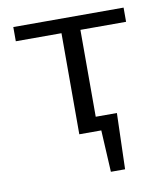

<svg xmlns="http://www.w3.org/2000/svg" viewBox="-69 -471 582 679"><g transform="rotate(-10 222.0 -132.0)"><path d="M188 -363H24V-414H420V-363H256V-51H332L326 150H275L267 0H188Z"/></g></svg>

Font: LXGW Bright TC
Style: Regular
Weight: 400
Designer: Christian Thalmann (Catharsis Fonts)
Foundry: LXGW / Christian Thalmann (Catharsis Fonts) / Fontworks Inc.
Version: Version 5.501